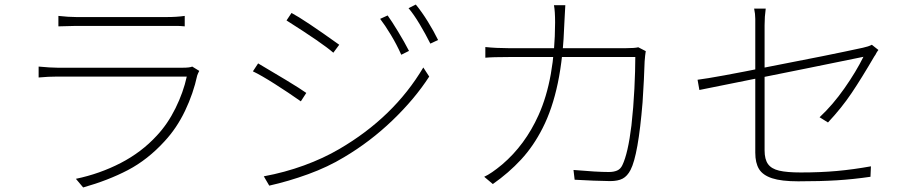

<svg xmlns="http://www.w3.org/2000/svg" viewBox="-20 -797 4020 845"><path d="M315 -722H563H657H716Q758 -722 793 -727V-681Q771 -683 758 -683H715H462H371H315Q291 -683 237 -681V-727Q282 -722 315 -722ZM852 -475 848 -465Q831 -386 794.5 -309.5Q758 -233 704 -175Q630 -94 543 -48.5Q456 -3 346 28L314 -10Q419 -32 511 -79.5Q603 -127 670 -200Q718 -251 752.5 -321Q787 -391 802 -460H570H457H353H273H233Q193 -460 150 -456V-504Q203 -499 233 -499H453H563H666H745H785Q815 -499 826 -504L857 -485Z M1780 -573 1746 -556Q1726 -601 1700 -644Q1674 -687 1653 -714L1686 -729Q1704 -704 1732 -658Q1760 -612 1780 -573ZM1908 -621 1874 -605Q1853 -647 1827 -690.5Q1801 -734 1778 -761L1810 -777Q1837 -744 1863 -702Q1889 -660 1908 -621ZM1473 -600 1447 -565Q1399 -607 1241 -707L1263 -740Q1318 -711 1473 -600ZM1473 -141Q1713 -281 1843 -500L1869 -460Q1805 -361 1707 -267Q1609 -173 1494 -105Q1423 -62 1336.5 -30.5Q1250 1 1165 20L1141 -21Q1233 -38 1318 -69Q1403 -100 1473 -141ZM1328 -388 1304 -351Q1250 -389 1189.5 -427.5Q1129 -466 1093 -483L1116 -518Q1174 -484 1238.5 -445Q1303 -406 1328 -388Z M2466 -738 2464 -700Q2459 -546 2435 -431.5Q2411 -317 2368 -233Q2328 -154 2273.5 -95Q2219 -36 2149 13L2111 -19Q2142 -33 2190 -73Q2291 -159 2350 -290Q2422 -449 2423 -698Q2423 -748 2418 -774H2468ZM2817 -526Q2815 -454 2808 -347Q2789 -114 2755 -49Q2741 -22 2720.5 -11Q2700 0 2665 0Q2645 0 2591 -2L2509 -6L2504 -49Q2607 -40 2659 -40Q2681 -40 2696 -46.5Q2711 -53 2719 -70Q2744 -122 2759 -245Q2768 -325 2772 -406.5Q2776 -488 2776 -546H2218Q2147 -546 2116 -543V-590Q2164 -585 2217 -585H2736Q2774 -585 2789 -589L2822 -572Q2819 -554 2817 -526Z M3304 -194V-293V-407V-521V-619V-686Q3304 -691 3304 -713.5Q3304 -736 3299 -759H3350Q3345 -724 3345 -686V-620V-522V-409V-297V-200V-135Q3345 -96 3360 -75Q3375 -54 3409 -46Q3443 -38 3504 -38Q3591 -38 3663 -44.5Q3735 -51 3813 -65L3811 -19Q3736 -8 3664 -3.5Q3592 1 3493 1Q3419 1 3378 -12.5Q3337 -26 3320.5 -53Q3304 -80 3304 -125ZM3837 -564Q3833 -555 3828 -549Q3772 -453 3728 -387.5Q3684 -322 3624 -258L3587 -281Q3645 -335 3696.5 -408.5Q3748 -482 3780 -547L3746 -540Q3649 -520 3530 -496L3058 -401L3050 -446Q3129 -456 3367 -504Q3627 -554 3778 -587Q3802 -592 3817 -600L3846 -577Q3843 -574 3837 -564Z"/></svg>

Font: Merged Yaku Han JP ExtraLight
Style: Regular
Weight: 250
Designer: Ryoko NISHIZUKA 西塚涼子 (kana, bopomofo & ideographs); Paul D. Hunt (Latin, Greek & Cyrillic); Sandoll Communications 산돌커뮤니
Foundry: Adobe
Version: Version 2.004